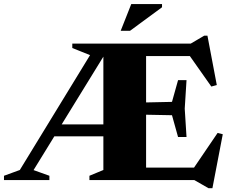

<svg xmlns="http://www.w3.org/2000/svg" viewBox="-42 -904 1152 964"><path d="M218.5 -219.5V-279.5H533.5V-219.5ZM445.5 -685H492V-644L126.5 -50L206 -21.5V0H-22V-21.5L57.5 -50.5ZM321 -663V-685H478L430.5 -619ZM894.5 -501.5 885.5 -358.5 894.5 -216H852L821.5 -325.5L612.5 -329.5V-388L821.5 -392.5L852 -501.5ZM1046.5 -477 1019 -469.5 890.5 -652 951 -622.5H583.5V-685H915.5L983.5 -725H999.5ZM914.5 -36.5 1050.5 -236.5 1076.5 -230 1024.5 41H1005L933.5 0H583.5V-62.5H962.5ZM407 0V-21.5L477 -50.5V-685H691.5V0ZM564 -749.5 617 -883.5H771.5V-867.5L611 -749.5Z"/></svg>

Font: Newsreader 36pt ExtraBold
Style: Regular
Weight: 800
Designer: Hugues Gentile
Foundry: Production Type
Version: Version 1.003